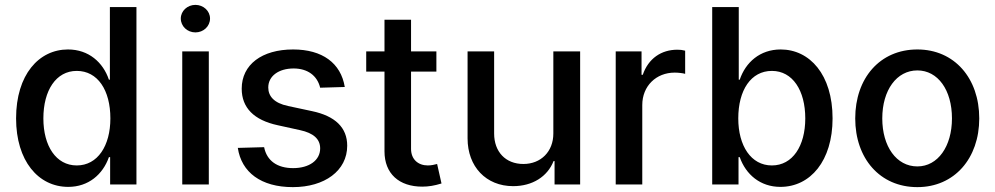

<svg xmlns="http://www.w3.org/2000/svg" viewBox="-20 -757 4085 788"><path d="M260 10C343 10 402 -41 427 -112H432V0H540V-728H431V-430H427C403 -501 344 -554 259 -554C140 -554 46 -451 46 -271C46 -97 137 10 260 10ZM158 -271C158 -386 210 -466 295 -466C381 -466 433 -387 433 -271C433 -159 381 -78 295 -78C210 -78 158 -158 158 -271Z M728 0H837V-546H728ZM722 -681C722 -649 749 -624 782 -624C815 -624 842 -649 842 -681C842 -712 815 -737 782 -737C749 -737 722 -712 722 -681Z M1294 -397 1395 -400C1379 -498 1303 -554 1183 -554C1055 -554 972 -492 972 -393C972 -315 1022 -264 1120 -243L1211 -223C1267 -211 1294 -186 1294 -148C1294 -99 1249 -67 1183 -67C1118 -67 1075 -97 1064 -153L956 -150C971 -50 1051 11 1182 11C1312 11 1405 -56 1405 -159C1405 -233 1356 -281 1260 -301L1162 -322C1105 -334 1081 -362 1081 -398C1081 -445 1124 -476 1185 -476C1242 -476 1282 -447 1294 -397Z M1558 -676V-546H1483V-463H1558V-136C1558 -44 1618 9 1713 9C1739 9 1763 5 1792 -4L1774 -84C1764 -81 1749 -78 1736 -78C1696 -78 1667 -103 1667 -146V-463H1771V-546H1667V-676Z M2251 -209C2251 -135 2200 -84 2128 -84C2055 -84 2008 -134 2008 -209V-546H1899V-189C1899 -73 1975 7 2086 7C2165 7 2227 -32 2252 -96H2256V0H2361V-546H2251Z M2507 0H2616V-326C2616 -404 2673 -459 2749 -459C2763 -459 2781 -457 2792 -454V-549C2781 -552 2772 -553 2760 -553C2694 -553 2641 -517 2618 -450H2613V-546H2507Z M3183 10C3306 10 3397 -97 3397 -271C3397 -451 3303 -554 3184 -554C3099 -554 3040 -501 3016 -430H3012V-728H2903V0H3011V-112H3016C3041 -41 3100 10 3183 10ZM3010 -271C3010 -387 3062 -466 3148 -466C3233 -466 3285 -386 3285 -271C3285 -158 3233 -78 3148 -78C3062 -78 3010 -159 3010 -271Z M3745 11C3897 11 3999 -107 3999 -271C3999 -436 3897 -554 3745 -554C3591 -554 3490 -436 3490 -271C3490 -107 3591 11 3745 11ZM3601 -271C3601 -387 3660 -468 3745 -468C3829 -468 3887 -388 3887 -271C3887 -156 3829 -74 3745 -74C3659 -74 3601 -156 3601 -271Z"/></svg>

Font: Wafeq Medium
Style: Regular
Weight: 500
Designer: Rasmus Andersson & Azza Alameddine
Foundry: Google & TypeTogether
Version: Version 3.000;January 28, 2025;FontCreator 15.0.0.3014 64-bi